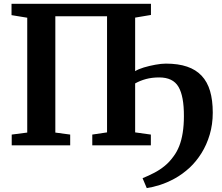

<svg xmlns="http://www.w3.org/2000/svg" viewBox="-20 -763 1164 1008"><path d="M40.5 -743H772.5V-684.5L689.5 -670.5V-68L772 -56.5V0H464.5V-56.5L542 -68V-677.5H270.5V-67L348.5 -56.5V0H41.5V-56.5L123 -67V-670L40.5 -683.5ZM750.5 224.5 728.5 172.5Q760.5 159.5 789.8 144.2Q819 129 844.5 108.2Q870 87.5 891 58Q908.5 35 920.8 4.2Q933 -26.5 939.2 -65.8Q945.5 -105 945.5 -152.5Q946 -258 917 -307.2Q888 -356.5 816 -356.5Q777.5 -356.5 746.2 -348Q715 -339.5 689.5 -325L681 -360.5L689.5 -389.5Q706 -400 735 -408.8Q764 -417.5 795.5 -423.2Q827 -429 851 -429Q915.5 -429 962 -413.2Q1008.5 -397.5 1038.5 -365.5Q1068.5 -333.5 1082.8 -285.2Q1097 -237 1097 -171.5Q1097 -110 1081 -56.2Q1065 -2.5 1037.8 41Q1010.5 84.5 976.5 116.5Q938.5 151.5 898 173.8Q857.5 196 819.5 208Q781.5 220 750.5 224.5Z"/></svg>

Font: Merriweather 28pt
Style: Bold
Weight: 700
Version: Version 2.100